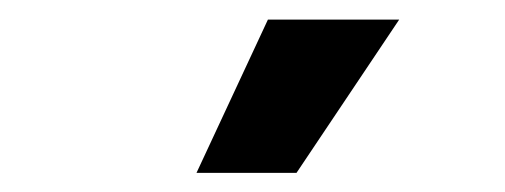

<svg xmlns="http://www.w3.org/2000/svg" viewBox="-20 -776 518 197"><path d="M254.9 -755.9H389.6L284.2 -598.6H181.6Z"/></svg>

Font: Pretendard JP
Style: Bold
Weight: 700
Designer: Base glyphs from Inter by Rasmus Andersson; Hangeul glyphs from Noto Sans CJK(Source Han Sans) by Jang Soo-young and Kan
Foundry: Kil Hyung-jin
Version: Version 1.309